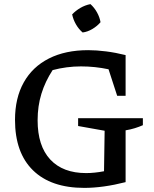

<svg xmlns="http://www.w3.org/2000/svg" viewBox="-20 -905 749 934"><path d="M390 9Q228 9 140.5 -76.5Q53 -162 53 -322Q53 -428 95.5 -504Q138 -580 218 -620.5Q298 -661 409 -661Q449 -661 496 -655Q543 -649 591 -637V-439H550L508 -568Q442 -582 374 -582Q304 -582 236 -564Q200 -509 181.5 -449Q163 -389 163 -320Q163 -195 224.5 -129Q286 -63 399 -63Q439 -63 486 -72L489 -269L360 -292V-330H675V-296Q657 -288 636 -281.5Q615 -275 591 -271V-19Q481 9 390 9ZM420 -885Q439 -868 452 -844.5Q465 -821 469 -797Q453 -778 429.5 -764Q406 -750 382 -747Q363 -763 349.5 -786.5Q336 -810 331 -835Q348 -853 371 -866.5Q394 -880 420 -885Z"/></svg>

Font: Piazzolla Medium
Style: Regular
Weight: 500
Designer: Juan Pablo del Peral
Foundry: Huerta Tipografica
Version: Version 1.330